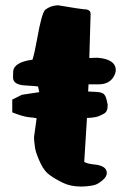

<svg xmlns="http://www.w3.org/2000/svg" viewBox="-20 -684 459 719"><path d="M345.2 -467.8Q411.6 -462.4 413.6 -423.3V-422.9Q413.6 -408.2 403.3 -393.1Q386.2 -368.2 349.1 -368.2H311.5L310.1 -341.3Q319.8 -340.8 330.6 -340.3Q341.3 -339.8 344.5 -339.6Q347.7 -339.4 350.8 -338.9Q354 -338.4 356.4 -337.6Q358.9 -336.9 361.3 -336.2Q363.8 -335.4 365.7 -334Q377.4 -327.6 382.3 -295.9L383.3 -293V-289.6Q383.3 -265.6 368.9 -258.1Q354.5 -250.5 347.2 -248Q332 -243.2 305.7 -242.2Q300.8 -159.7 295.4 -77.6Q307.1 -70.8 330.6 -68.4Q379.9 -64 379.9 -36.6V-36.1Q379.9 -22 363.8 -8.8Q347.7 4.4 337.6 7.6Q327.6 10.7 320.3 11.7Q300.8 14.6 283.7 14.6Q243.7 14.6 214.4 0Q172.4 -21 155.8 -37.1Q139.6 -53.2 126.5 -84.2Q113.3 -115.2 111.3 -130.4Q107.4 -155.3 107.4 -169.9V-170.4L117.2 -241.2Q109.4 -243.2 88.1 -245.1Q66.9 -247.1 25.9 -263.2V-311L62 -329.1L127 -338.9L122.6 -359.9Q118.2 -361.3 97.2 -362.5Q76.2 -363.8 65.9 -364.7Q28.8 -369.1 28.8 -394Q28.8 -403.3 29.3 -415Q30.8 -451.2 101.6 -460.4Q109.4 -484.4 119.1 -538.6Q136.2 -635.3 149.4 -647.5Q169.4 -663.1 196.3 -664.1H198.2Q286.6 -649.4 293 -649.4H293.5Q318.8 -649.4 319.3 -632.8V-632.3Q317.4 -549.3 314.5 -466.8Z"/></svg>

Font: Drukaatie burti
Style: Heavy
Weight: 800
Version: Version 0.14